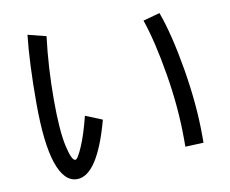

<svg xmlns="http://www.w3.org/2000/svg" viewBox="-82 -834 1163 970"><g transform="rotate(-10 500.0 -349.0)"><path d="M418 -242.2Q343.8 31.2 238.3 31.2Q171.9 31.2 136.7 -72.3Q101.6 -175.8 101.6 -382.8Q101.6 -589.8 117.2 -730.5L210.9 -707Q191.4 -550.8 191.4 -382.8Q191.4 -226.6 209 -146.5Q226.6 -66.4 246.1 -66.4Q257.8 -66.4 283.2 -125Q308.6 -183.6 332 -277.3ZM898.4 -39.1 804.7 -35.2V-74.2Q804.7 -234.4 775.4 -410.2Q746.1 -585.9 707 -699.2L793 -722.7Q835.9 -605.5 867.2 -419.9Q898.4 -234.4 898.4 -74.2Z"/></g></svg>

Font: Droid Sans Fallback
Style: Regular
Weight: 400
Designer: Steve Matteson
Foundry: Ascender Corporation
Version: 3.00 (Khmer version)